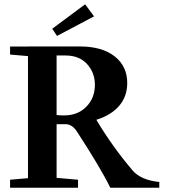

<svg xmlns="http://www.w3.org/2000/svg" viewBox="-20 -881 792 901"><path d="M247.6 -712.4 225.1 -746.1 379.4 -860.8 421.4 -804.2ZM27.3 0V-37.6L111.3 -44.9V-617.7L27.3 -625V-662.6H111.3V-663.1H353.5Q458.5 -663.1 517.8 -616.7Q577.1 -570.3 577.1 -491.2Q577.1 -429.2 539.8 -385Q502.4 -340.8 432.1 -318.8Q509.3 -189.9 601.6 -82Q640.1 -36.1 727.5 -26.9V0H497.6Q454.6 -88.9 341.3 -263.2Q318.8 -298.3 286.6 -298.3H245.6V-46.4L346.2 -37.6V0ZM245.6 -620.6V-341.3Q256.3 -339.4 280.8 -339.4Q345.2 -339.4 385.3 -380.4Q425.3 -421.4 425.3 -482.9Q425.3 -540.5 388.4 -580.6Q351.6 -620.6 288.1 -620.6Z"/></svg>

Font: Elstob 8pt SemiBold
Style: Regular
Weight: 600
Designer: Peter S. Baker
Version: Version 1.015